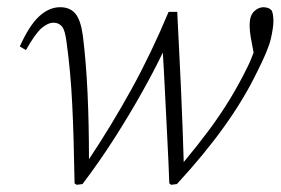

<svg xmlns="http://www.w3.org/2000/svg" viewBox="-20 -505 779 533"><path d="M187 4Q185 -124 180.5 -215.5Q176 -307 165 -386Q161 -421 152 -431.5Q143 -442 129 -442Q113 -442 95.5 -427Q78 -412 52 -366L35 -376Q61 -434 88.5 -459.5Q116 -485 147 -485Q174 -485 189 -467.5Q204 -450 210 -406Q219 -334 223 -247.5Q227 -161 227 -63Q289 -156 344.5 -256.5Q400 -357 448 -472H472Q474 -427 477 -371.5Q480 -316 482.5 -257.5Q485 -199 487 -146.5Q489 -94 490 -55Q529 -102 559.5 -143Q590 -184 616.5 -227Q643 -270 668 -321Q673 -331 676.5 -340Q680 -349 684 -359L678 -391Q673 -416 673 -436Q673 -461 685 -473Q697 -485 712 -485Q728 -484 734 -476Q739 -467 739 -446Q739 -429 732 -398Q725 -367 695 -308Q658 -231 602 -153Q546 -75 471 6L455 8L450 4Q448 -53 444.5 -119.5Q441 -186 438 -249Q435 -312 432 -359Q408 -309 373.5 -247.5Q339 -186 297.5 -121Q256 -56 209 6L193 8Z"/></svg>

Font: Source Serif Pro Light
Style: Italic
Weight: 300
Italic angle: -12°
Designer: Frank Grießhammer
Foundry: Adobe Systems Incorporated
Version: Version 3.001;hotconv 1.0.111;makeotfexe 2.5.65597